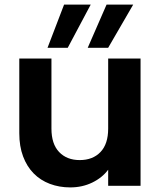

<svg xmlns="http://www.w3.org/2000/svg" viewBox="-20 -809 701 836"><path d="M592 0H451V-70Q425 -35 381.5 -14Q338 7 286 7Q238 7 197 -8.5Q156 -24 126.5 -54Q97 -84 80.5 -128Q64 -172 64 -229V-554H204V-249Q204 -182 237.5 -147Q271 -112 327 -112Q384 -112 417.5 -147Q451 -182 451 -249V-554H592ZM375 -789 275 -601H187L259 -789ZM560 -789 451 -601H362L444 -789Z"/></svg>

Font: SVN-Poppins SemiBold
Style: Regular
Weight: 600
Designer: Ninad Kale (Devanagari), Jonny Pinhorn (Latin)
Foundry: Indian Type Foundry
Version: Version 3.002 2017